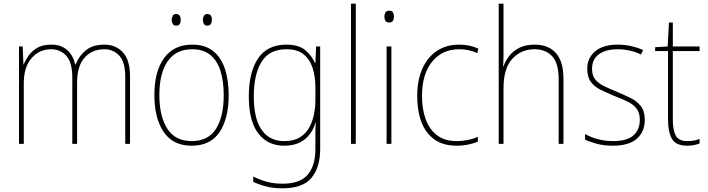

<svg xmlns="http://www.w3.org/2000/svg" viewBox="-20 -780 3837 1041"><path d="M546 -538Q608 -538 646.5 -496Q685 -454 685 -366V0H659V-364Q659 -444 626.5 -478.5Q594 -513 546 -513Q480 -513 439 -468Q398 -423 398 -331V0H372V-358Q372 -443 339 -478Q306 -513 258 -513Q193 -513 151 -464.5Q109 -416 109 -329V0H83V-528H103L107 -431H109Q118 -454 135.5 -479Q153 -504 182.5 -521Q212 -538 258 -538Q312 -538 344.5 -508.5Q377 -479 388 -430H390Q408 -477 445.5 -507.5Q483 -538 546 -538Z M1220 -264Q1220 -139 1171 -64.5Q1122 10 1019 10Q918 10 867.5 -64.5Q817 -139 817 -265Q817 -393 870 -465.5Q923 -538 1022 -538Q1093 -538 1136.5 -502.5Q1180 -467 1200 -405Q1220 -343 1220 -264ZM844 -265Q844 -150 887 -82.5Q930 -15 1019 -15Q1109 -15 1151 -81.5Q1193 -148 1193 -264Q1193 -336 1176.5 -392Q1160 -448 1122 -480.5Q1084 -513 1022 -513Q934 -513 889 -447.5Q844 -382 844 -265ZM911 -673Q911 -685 916.5 -694.5Q922 -704 935 -704Q949 -704 954.5 -694.5Q960 -685 960 -673Q960 -659 954.5 -650Q949 -641 935 -641Q922 -641 916.5 -650.5Q911 -660 911 -673ZM1080 -673Q1080 -685 1085.5 -694.5Q1091 -704 1104 -704Q1118 -704 1123.5 -695Q1129 -686 1129 -673Q1129 -660 1123.5 -650.5Q1118 -641 1104 -641Q1091 -641 1085.5 -650.5Q1080 -660 1080 -673Z M1533 -538Q1599 -538 1634.5 -508.5Q1670 -479 1688 -438H1690L1694 -528H1716V29Q1716 127 1669 184Q1622 241 1512 241Q1462 241 1423.5 231Q1385 221 1353 206V177Q1386 194 1425 205Q1464 216 1512 216Q1607 216 1648.5 167Q1690 118 1690 29V-15Q1690 -42 1690 -63.5Q1690 -85 1692 -115H1690Q1674 -57 1631 -23.5Q1588 10 1521 10Q1431 10 1380 -57Q1329 -124 1329 -258Q1329 -388 1379 -463Q1429 -538 1533 -538ZM1533 -513Q1440 -513 1398 -444.5Q1356 -376 1356 -258Q1356 -137 1398.5 -76Q1441 -15 1521 -15Q1572 -15 1604.5 -34.5Q1637 -54 1655.5 -86.5Q1674 -119 1682 -158.5Q1690 -198 1690 -237V-307Q1690 -364 1675 -411Q1660 -458 1626 -485.5Q1592 -513 1533 -513Z M1909 0H1883V-760H1909Z M2090 -722Q2106 -722 2111 -712Q2116 -702 2116 -690Q2116 -677 2110.5 -667.5Q2105 -658 2089 -658Q2075 -658 2069.5 -667.5Q2064 -677 2064 -690Q2064 -702 2069.5 -712Q2075 -722 2090 -722ZM2102 -528V0H2076V-528Z M2456 10Q2382 10 2334.5 -24.5Q2287 -59 2264.5 -119.5Q2242 -180 2242 -259Q2242 -344 2269.5 -406.5Q2297 -469 2348 -503.5Q2399 -538 2470 -538Q2528 -538 2574 -516L2568 -492Q2544 -503 2519.5 -508Q2495 -513 2470 -513Q2377 -513 2322.5 -445Q2268 -377 2268 -260Q2268 -190 2287.5 -135Q2307 -80 2348.5 -47.5Q2390 -15 2457 -15Q2487 -15 2516.5 -21Q2546 -27 2571 -38V-12Q2550 -3 2520 3.5Q2490 10 2456 10Z M2710 -495Q2710 -472 2709.5 -455.5Q2709 -439 2708 -420H2710Q2720 -449 2740.5 -476Q2761 -503 2795 -520.5Q2829 -538 2879 -538Q2953 -538 2994 -492.5Q3035 -447 3035 -353V0H3009V-351Q3009 -437 2974 -475Q2939 -513 2878 -513Q2806 -513 2758 -461.5Q2710 -410 2710 -301V0H2684V-760H2710Z M3476 -130Q3476 -66 3433 -28Q3390 10 3303 10Q3255 10 3215.5 -0.5Q3176 -11 3152 -23V-53Q3185 -35 3223.5 -25Q3262 -15 3303 -15Q3380 -15 3414.5 -46Q3449 -77 3449 -131Q3449 -168 3431.5 -191Q3414 -214 3383 -229Q3352 -244 3313 -259Q3272 -276 3238 -292.5Q3204 -309 3184 -335.5Q3164 -362 3164 -407Q3164 -466 3207 -502Q3250 -538 3329 -538Q3369 -538 3404.5 -529.5Q3440 -521 3467 -509L3455 -484Q3432 -497 3397.5 -505Q3363 -513 3329 -513Q3265 -513 3227.5 -486Q3190 -459 3190 -407Q3190 -370 3207.5 -349Q3225 -328 3254.5 -313.5Q3284 -299 3321 -284Q3361 -267 3396.5 -250Q3432 -233 3454 -205.5Q3476 -178 3476 -130Z M3706 -15Q3727 -15 3743 -18Q3759 -21 3773 -27V-2Q3759 3 3743.5 6.5Q3728 10 3706 10Q3645 10 3623.5 -27Q3602 -64 3602 -130V-503H3532V-524L3600 -528L3607 -658H3628V-528H3773V-503H3628V-130Q3628 -74 3644 -44.5Q3660 -15 3706 -15Z"/></svg>

Font: Noto Sans Lao UI SemCond Thin
Style: Regular
Weight: 100
Width: 4
Designer: Monotype Design Team
Foundry: Monotype Imaging Inc.
Version: Version 2.000; ttfautohint (v1.8.4.7-5d5b)